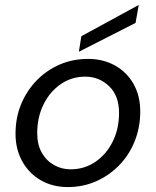

<svg xmlns="http://www.w3.org/2000/svg" viewBox="-20 -747 633 779"><path d="M255 12Q193 12 145 -16Q97 -44 70 -93Q43 -142 43 -204Q43 -270 66 -325Q89 -380 129 -421Q169 -462 222 -485Q275 -508 337 -508Q399 -508 447 -481Q495 -454 522 -406Q549 -358 549 -295Q549 -230 526.5 -174Q504 -118 463.5 -76.5Q423 -35 370 -11.5Q317 12 255 12ZM266 -60Q322 -60 366.5 -90Q411 -120 437 -172Q463 -224 463 -289Q463 -359 422.5 -397.5Q382 -436 326 -436Q271 -436 227 -406Q183 -376 157 -324Q131 -272 131 -207Q131 -160 149.5 -127.5Q168 -95 199 -77.5Q230 -60 266 -60ZM300 -537 310 -600 543 -727 530 -654Z"/></svg>

Font: DeepMind Sans
Style: Italic
Weight: 400
Italic angle: -10°
Designer: Jonny Pinhorn / Modifications: Colophon Foundry
Foundry: Colophon Foundry
Version: Version 1.002; ttfautohint (v1.8.2)